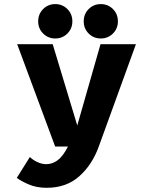

<svg xmlns="http://www.w3.org/2000/svg" viewBox="-20 -716 750 938"><path d="M237.5 -500 357.5 -103 471 -500H644L462.5 0Q430.5 89 367.2 145.2Q304 201.5 208 201.5Q158 201.5 119.2 184.5Q80.5 167.5 62 153L126 51Q138.5 64 161 75Q183.5 86 206.5 86Q235.5 86 261.5 67Q287.5 48 312 0H249.5L64 -500ZM250 -528Q215 -528 190.8 -552.2Q166.5 -576.5 166.5 -611.5Q166.5 -647.5 190.8 -671.8Q215 -696 250 -696Q285 -696 309.2 -671.8Q333.5 -647.5 333.5 -611.5Q333.5 -576.5 309.2 -552.2Q285 -528 250 -528ZM472.5 -528Q437.5 -528 413.2 -552.2Q389 -576.5 389 -611.5Q389 -647.5 413.2 -671.8Q437.5 -696 472.5 -696Q507.5 -696 531.8 -671.8Q556 -647.5 556 -611.5Q556 -576.5 531.8 -552.2Q507.5 -528 472.5 -528Z"/></svg>

Font: League Mono
Style: Bold
Weight: 700
Width: 6
Designer: Tyler Finck
Foundry: The League of Moveable Type / Tyler Finck
Version: Version 2.300;RELEASE